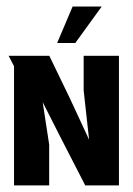

<svg xmlns="http://www.w3.org/2000/svg" viewBox="-20 -559 401 579"><path d="M152.3 -429.3H207L286.7 -539.3H199ZM128.3 0V-123L108.7 -251L157.7 -154.3L237 0H338.7V-390.7H232.3V-286L248.7 -137.7L190 -264L128.7 -390.7H6L22.3 -359.3V0Z"/></svg>

Font: Jomhuria
Style: Regular
Weight: 400
Designer: Arabic design by Kourosh Beigpour, Latin design by Eben Sorkin, engineering by Lasse Fister and Khaled Hosney
Version: Version 1.0000